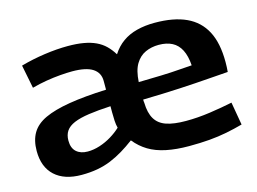

<svg xmlns="http://www.w3.org/2000/svg" viewBox="-81 -691 1127 841"><g transform="rotate(-15 483.0 -270.5)"><path d="M195 10Q117 10 74 -29.5Q31 -69 31 -142Q31 -190 50.5 -223Q70 -256 113 -276Q156 -296 225.5 -307.5Q295 -319 394 -323V-363Q394 -400 364 -419.5Q334 -439 271 -439Q248 -439 217 -436.5Q186 -434 153 -428.5Q120 -423 87 -414L66 -520Q119 -535 175.5 -543Q232 -551 281 -551Q322 -551 353 -545.5Q384 -540 407.5 -529Q431 -518 448.5 -501Q466 -484 480 -461H481Q501 -492 529 -512Q557 -532 594 -541.5Q631 -551 675 -551Q761 -551 817.5 -525Q874 -499 902.5 -445Q931 -391 931 -305Q931 -293 930.5 -281.5Q930 -270 929 -260Q896 -258 839.5 -253.5Q783 -249 708 -245Q633 -241 540 -239Q540 -236 540 -232Q540 -228 541 -224Q542 -178 558.5 -150.5Q575 -123 609 -111.5Q643 -100 697 -100Q751 -100 806.5 -108Q862 -116 910 -126L928 -22Q892 -12 854 -4.5Q816 3 774.5 6.5Q733 10 682 10Q624 10 578.5 0.5Q533 -9 500 -29Q467 -49 442 -80H441Q413 -59 385.5 -42.5Q358 -26 329 -14Q300 -2 267 4Q234 10 195 10ZM247 -82Q274 -82 302 -91Q330 -100 355.5 -115.5Q381 -131 400 -149Q396 -164 395 -182Q394 -200 394 -220Q394 -229 394 -235.5Q394 -242 394 -248Q336 -245 294.5 -239Q253 -233 227 -222Q201 -211 189 -193.5Q177 -176 177 -150Q177 -116 196 -99Q215 -82 247 -82ZM541 -318Q596 -319 643.5 -320.5Q691 -322 727 -325Q763 -328 784 -329Q781 -372 767 -399.5Q753 -427 728 -440Q703 -453 667 -453Q634 -453 606.5 -440.5Q579 -428 561.5 -399Q544 -370 541 -318Z"/></g></svg>

Font: Georama SemiExpanded SemiBold
Style: Regular
Weight: 600
Width: 6
Designer: Jean-Baptiste Levee
Foundry: Production Type
Version: Version 1.001